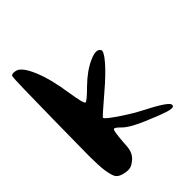

<svg xmlns="http://www.w3.org/2000/svg" viewBox="-171 -714 711 711"><g transform="rotate(-45 185.0 -358.0)"><path d="M17.6 -628.9Q19.5 -635.7 29.3 -635.7Q33.2 -635.7 38.1 -634.8Q63.5 -631.8 86.9 -577.1Q110.4 -523.4 123 -436.5Q133.8 -369.1 140.6 -369.1Q148.4 -369.1 186.5 -407.2Q228.5 -448.2 268.6 -465.8Q307.6 -483.4 318.4 -465.8Q325.2 -457 296.9 -423.8Q268.6 -390.6 216.8 -346.7Q150.4 -290 146.5 -284.2Q144.5 -280.3 165 -264.6Q185.5 -249 214.8 -230.5Q245.1 -210.9 268.6 -199.2Q361.3 -152.3 361.3 -136.7Q361.3 -130.9 357.4 -128.9Q352.5 -127 341.8 -128.9Q331.1 -130.9 313.5 -137.7Q295.9 -143.6 266.6 -156.2Q194.3 -184.6 169.9 -209Q149.4 -230.5 144.5 -224.6Q139.6 -218.8 135.7 -167Q134.8 -146.5 132.8 -134.8Q130.9 -124 127 -116.2Q124 -109.4 116.2 -100.6Q98.6 -84 85 -81.1Q80.1 -80.1 75.2 -80.1Q63.5 -80.1 46.9 -85Q32.2 -89.8 25.4 -99.6Q18.6 -110.4 13.7 -140.6Q9.8 -168 9.8 -212.9Q9.8 -216.8 9.8 -221.7Q9.8 -226.6 9.8 -231.4Q10.7 -290 11.7 -391.6Q14.6 -618.2 17.6 -628.9Z"/></g></svg>

Font: CillaFHscript
Style: Medium
Weight: 400
Designer: Cecilia Bingert
Version: Version 001.000